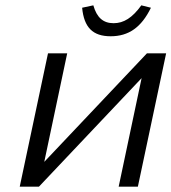

<svg xmlns="http://www.w3.org/2000/svg" viewBox="-20 -700 643 720"><path d="M54 0H126L511 -407L425 0H497L603 -500H531L146 -93L232 -500H160ZM288 -671 330 -680C343 -634 367 -613 406 -613C444 -613 476 -633 510 -680L546 -671C510 -597 462 -564 395 -564C328 -564 295 -597 288 -671Z"/></svg>

Font: LT Wave Text Light Italic
Style: Regular
Weight: 300
Designer: Daniel Lyons
Version: Version 2.5 (Glyphs App)